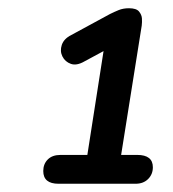

<svg xmlns="http://www.w3.org/2000/svg" viewBox="-20 -728 420 466"><path d="M122 -282Q85 -282 85 -313Q85 -330 96 -341Q107 -352 127 -352H192L236 -634H287L185 -579Q166 -568 152 -573Q138 -578 131.5 -591Q125 -604 130 -619Q135 -634 153 -643L247 -694Q257 -699 268 -703.5Q279 -708 293 -708Q311 -708 317.5 -700Q324 -692 324.5 -683Q325 -674 324 -666L274 -352H313Q351 -352 351 -322Q351 -305 339.5 -293.5Q328 -282 309 -282Z"/></svg>

Font: Nunito ExtraLight SemiBold
Style: Italic
Weight: 600
Italic angle: -9°
Version: Version 3.602